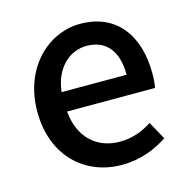

<svg xmlns="http://www.w3.org/2000/svg" viewBox="-90 -652 744 753"><g transform="rotate(-15 282.5 -275.5)"><path d="M316 13C388 13 451 -11 502 -45L462 -118C422 -92 380 -77 331 -77C236 -77 170 -140 161 -245H518C521 -258 523 -281 523 -303C523 -459 445 -564 299 -564C170 -564 48 -453 48 -274C48 -93 167 13 316 13ZM160 -324C171 -421 232 -474 301 -474C381 -474 424 -419 424 -324Z"/></g></svg>

Font: Noto Sans CJK JP Medium
Style: Regular
Weight: 500
Designer: Ryoko NISHIZUKA (kana & ideographs); Paul D. Hunt (Latin, Greek & Cyrillic); Wenlong ZHANG (bopomofo); Sandoll Communica
Foundry: Adobe Systems Incorporated
Version: Version 1.004;PS 1.004;hotconv 1.0.82;makeotf.lib2.5.63406